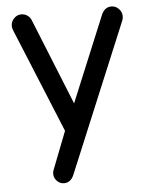

<svg xmlns="http://www.w3.org/2000/svg" viewBox="-53 -547 629 820"><g transform="rotate(-5 262.0 -137.0)"><path d="M145.5 186.5Q145.5 178.7 148.4 170.9L211.9 7.8L28.3 -439.5Q24.4 -449.2 24.4 -458Q24.4 -476.6 37.6 -490.2Q50.8 -503.9 69.3 -503.9Q83 -503.9 94.7 -496.1Q106.4 -488.3 111.3 -475.6L260.7 -105.5L413.1 -473.6Q426.8 -503.9 455.1 -503.9Q473.6 -503.9 486.8 -490.2Q500 -476.6 500 -458Q500 -449.2 497.1 -441.4L230.5 199.2Q216.8 230.5 188.5 230.5Q170.9 230.5 158.2 217.3Q145.5 204.1 145.5 186.5Z"/></g></svg>

Font: YuPearl-Regular
Style: Regular
Weight: 400
Designer: Max Yao
Foundry: Max-Everyday
Version: Version 1.011; ttfautohint (v1.8.3)